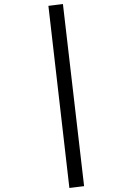

<svg xmlns="http://www.w3.org/2000/svg" viewBox="-20 -826 652 952"><path d="M324 106 220 -797 292 -806 397 97Z"/></svg>

Font: Space Mono
Style: Italic
Weight: 400
Italic angle: -12°
Monospace: yes
Designer: Colophon Foundry + Benjamin Critton
Foundry: Colophon Foundry & Benjamin Critton
Version: Version 1.003; ttfautohint (v1.8.4.7-5d5b)